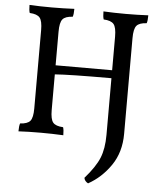

<svg xmlns="http://www.w3.org/2000/svg" viewBox="-61 -731 859 1032"><g transform="rotate(5 369.0 -215.0)"><path d="M697 -679Q697 -650 692 -636Q652 -634 637.5 -616.5Q623 -599 623 -549V-33Q623 66 574 137.5Q525 209 453 249Q434 239 431 221Q488 156 508.5 105.5Q529 55 529 -19V-325Q300 -325 224 -319V-127Q224 -77 238.5 -59.5Q253 -42 293 -40Q298 -26 298 3Q238 0 177 0Q107 0 56 3Q56 -26 61 -40Q101 -42 115.5 -59.5Q130 -77 130 -127V-549Q130 -599 115.5 -616.5Q101 -634 61 -636Q56 -650 56 -679Q111 -676 177 -676Q238 -676 298 -679Q298 -650 293 -636Q253 -634 238.5 -616.5Q224 -599 224 -549V-368H529V-549Q529 -599 514.5 -616.5Q500 -634 460 -636Q455 -650 455 -679Q510 -676 576 -676Q637 -676 697 -679Z"/></g></svg>

Font: Vollkorn SC
Style: Regular
Weight: 400
Designer: Friedrich Althausen
Foundry: Friedrich Althausen
Version: Version 4.015